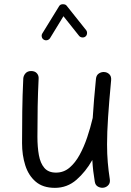

<svg xmlns="http://www.w3.org/2000/svg" viewBox="-20 -866 629 922"><path d="M513.7 -481.4Q503.9 -377 499 -303.2Q494.1 -229.5 494.1 -172.9Q494.1 -125.5 497.6 -85.7Q501 -45.9 507.3 -5.4Q509.8 11.2 501.5 21.5Q493.2 31.7 480.5 34.7Q466.3 38.1 451.9 31Q437.5 23.9 435.1 5.9Q430.7 -20 427.7 -45.4Q424.8 -70.8 423.3 -97.7Q391.6 -41.5 347.2 -2.7Q302.7 36.1 243.7 36.1Q186 36.1 151.4 6.3Q116.7 -23.4 101.3 -72.3Q85.9 -121.1 85.9 -178.2Q85.9 -254.4 86.9 -331.1Q87.9 -407.7 91.8 -489.3Q92.8 -502.9 102.5 -513.9Q112.3 -524.9 129.4 -524.9Q147.5 -524.9 157 -514.2Q166.5 -503.4 165.5 -488.8Q162.1 -419.4 160.9 -355.2Q159.7 -291 159.7 -209.5Q159.7 -160.2 166.7 -121.1Q173.8 -82 193.1 -59.6Q212.4 -37.1 249 -37.1Q285.6 -37.1 313.5 -60.5Q341.3 -84 362.3 -122.3Q383.3 -160.6 398.7 -206.5Q414.1 -252.4 424.8 -297.9Q425.3 -299.3 425.3 -300.3Q427.7 -340.3 431.6 -387Q435.5 -433.6 440.9 -488.3Q442.9 -505.9 455.6 -513.7Q468.3 -521.5 481.9 -520Q495.1 -519 505.1 -509.3Q515.1 -499.5 513.7 -481.4ZM189.9 -675.8Q182.6 -680.2 180.7 -689Q178.7 -697.8 183.1 -705.1L264.2 -836.9Q269.5 -845.7 282 -845.7Q294.4 -845.7 299.8 -838.9L393.6 -721.2Q398.9 -714.4 397.9 -705.1Q397 -695.8 390.1 -690.4Q383.3 -685.1 374 -686.3Q364.7 -687.5 359.4 -694.3L284.7 -788.1L220.2 -682.6Q215.3 -675.3 206.5 -673.1Q197.8 -670.9 189.9 -675.8Z"/></svg>

Font: Mikhak-DS2-FD Regular
Style: Regular
Weight: 400
Designer: Amin Abedi
Version: Version 3.4